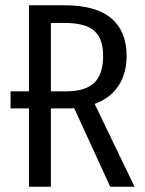

<svg xmlns="http://www.w3.org/2000/svg" viewBox="-20 -708 550 728"><path d="M490.2 0H397.9L261.2 -297.9Q254.4 -296.9 237.8 -296.9H172.9V0H89.8V-296.9H20V-361.8H89.8V-688H224.1Q343.8 -688 401.9 -638.7Q460 -589.4 460 -496.1Q460 -429.2 428.7 -382.1Q397.5 -335 338.9 -314ZM231 -361.8Q304.2 -361.8 337.6 -394.3Q371.1 -426.8 371.1 -496.1Q371.1 -561 337.4 -591.1Q303.7 -621.1 223.1 -621.1H172.9V-361.8Z"/></svg>

Font: Fira Sans Compressed Book
Style: Regular
Weight: 350
Width: 1
Designer: Carrois Corporate & Edenspiekermann AG
Foundry: Carrois Corporate GbR & Edenspiekermann AG
Version: Version 4.203;PS 004.203;hotconv 1.0.88;makeotf.lib2.5.64775